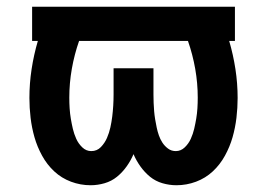

<svg xmlns="http://www.w3.org/2000/svg" viewBox="-20 -540 790 568"><path d="M248 8Q218 8 190 -2.5Q162 -13 140.5 -33Q119 -53 104.5 -79.5Q90 -106 82 -134Q74 -162 70.5 -191.5Q67 -221 67 -250Q67 -293 73.5 -335.5Q80 -378 92 -419H75V-520H675V-419H658Q670 -378 676.5 -335.5Q683 -293 683 -250Q683 -221 679.5 -191.5Q676 -162 668 -134Q660 -106 645.5 -79.5Q631 -53 609.5 -33Q588 -13 560 -2.5Q532 8 502 8Q481 8 460.5 2Q440 -4 424 -17Q408 -30 395.5 -47.5Q383 -65 375 -84Q367 -65 354.5 -47.5Q342 -30 326 -17Q310 -4 289.5 2Q269 8 248 8ZM250 -93Q267 -93 278.5 -105Q290 -117 296.5 -132Q303 -147 306.5 -163Q310 -179 312 -195Q314 -211 315 -227.5Q316 -244 316 -260V-338H434V-260Q434 -248 434.5 -235.5Q435 -223 436 -211Q437 -199 439 -187Q441 -175 443.5 -163Q446 -151 450 -139.5Q454 -128 460.5 -118Q467 -108 477 -100.5Q487 -93 500 -93Q515 -93 526.5 -104Q538 -115 544.5 -129.5Q551 -144 554.5 -159Q558 -174 560.5 -189Q563 -204 564 -219.5Q565 -235 565 -251Q565 -294 557.5 -336.5Q550 -379 536 -419H214Q200 -379 192.5 -336.5Q185 -294 185 -251Q185 -235 186 -219.5Q187 -204 189.5 -189Q192 -174 195.5 -159Q199 -144 205.5 -129.5Q212 -115 223.5 -104Q235 -93 250 -93Z"/></svg>

Font: Iosevka Aile
Style: Bold
Weight: 700
Designer: Belleve Invis
Foundry: Belleve Invis
Version: Version 28.0.1; ttfautohint (v1.8.4)